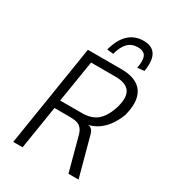

<svg xmlns="http://www.w3.org/2000/svg" viewBox="-216 -1038 1043 1156"><g transform="rotate(30 305.0 -460.0)"><path d="M61 0 173 -705H406Q475 -705 517 -679.5Q559 -654 571.5 -604Q584 -554 565 -480Q549 -437 526 -403.5Q503 -370 472 -347Q441 -324 401 -314L407 -313L414 -311Q426 -305 433.5 -292.5Q441 -280 448 -248L515 0H445L384 -227Q377 -257 363.5 -273.5Q350 -290 330 -295.5Q310 -301 279 -301H174L126 0ZM181 -357H332Q401 -357 440 -392Q479 -427 501 -500Q522 -577 495.5 -612.5Q469 -648 398 -648H228ZM317 -760 273 -765Q294 -843 335.5 -881.5Q377 -920 438 -920Q479 -920 502.5 -902Q526 -884 533 -850Q540 -816 532 -765L484 -760Q495 -813 483 -841Q471 -869 426 -869Q385 -869 358.5 -842.5Q332 -816 317 -760Z"/></g></svg>

Font: Nunito Sans 7pt Condensed Light
Style: Italic
Weight: 300
Width: 3
Italic angle: -9°
Designer: Vernon Adams
Foundry: Vernon Adams
Version: Version 3.101;gftools[0.9.27]